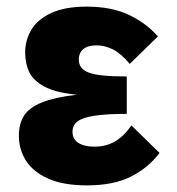

<svg xmlns="http://www.w3.org/2000/svg" viewBox="-20 -540 535 580"><path d="M462 -78Q428 -33 375.5 -6.5Q323 20 243 20Q172 20 126.5 0Q81 -20 59 -54Q37 -88 37 -130Q37 -166 52.5 -190.5Q68 -215 106.5 -230.5Q145 -246 212 -254Q148 -260 114 -278.5Q80 -297 68 -323Q56 -349 56 -381Q56 -419 75 -450.5Q94 -482 135.5 -501Q177 -520 242 -520Q317 -520 369.5 -495Q422 -470 457 -430L372 -347Q345 -379 320.5 -391Q296 -403 272 -403Q245 -403 231.5 -391.5Q218 -380 218 -360Q218 -332 248.5 -320.5Q279 -309 363 -309V-196Q302 -196 266 -190.5Q230 -185 214.5 -173.5Q199 -162 199 -142Q199 -120 216.5 -108.5Q234 -97 266 -97Q299 -97 326 -112Q353 -127 377 -161Z"/></svg>

Font: Moderustic
Style: Bold
Weight: 700
Designer: Tural Alisoy
Foundry: TAFT Foundry
Version: Version 2.120